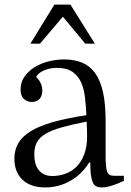

<svg xmlns="http://www.w3.org/2000/svg" viewBox="-20 -810 572 840"><path d="M43 -116Q43 -57 78.5 -23.5Q114 10 178 10Q237 10 288 -19Q339 -48 370 -99H375Q375 -67 377.5 -46.5Q380 -26 385.5 -13Q391 0 400.5 5Q410 10 424 10Q444 10 468.5 2.5Q493 -5 522 -19V-41H478Q455 -41 448.5 -59.5Q442 -78 442 -128V-281Q442 -356 430.5 -407.5Q419 -459 396 -490.5Q373 -522 339 -536Q305 -550 261 -550Q227 -550 193 -541.5Q159 -533 131.5 -516Q104 -499 87 -474.5Q70 -450 70 -419Q70 -390 84.5 -377Q99 -364 119 -364Q129 -364 137.5 -367Q146 -370 152 -376Q158 -382 161.5 -391.5Q165 -401 165 -413Q165 -421 163.5 -429Q162 -437 158.5 -445Q155 -453 150 -460Q145 -467 138 -473Q146 -490 171.5 -501.5Q197 -513 229 -513Q273 -513 298 -495Q323 -477 335.5 -448Q348 -419 352 -382Q356 -345 358 -306Q272 -293 212 -276Q152 -259 114.5 -236Q77 -213 60 -183.5Q43 -154 43 -116ZM209 -40Q188 -40 173.5 -47Q159 -54 149 -66.5Q139 -79 134.5 -96.5Q130 -114 130 -135Q130 -165 141 -186.5Q152 -208 178.5 -224Q205 -240 249 -252.5Q293 -265 359 -278Q360 -262 360.5 -247Q361 -232 361 -213Q361 -168 348.5 -135Q336 -102 315 -81Q294 -60 266.5 -50Q239 -40 209 -40ZM395 -619 288 -790H218L113 -619H155L255 -737L353 -619Z"/></svg>

Font: GradeGX
Style: Regular
Weight: 100
Width: 1
Designer: Adam Twardoch
Foundry: Adam Twardoch
Version: Version 2.002; DEVELOPMENT